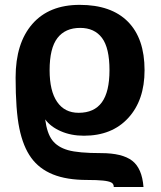

<svg xmlns="http://www.w3.org/2000/svg" viewBox="-20 -558 658 786"><path d="M571.8 -270.5Q571.8 -147.9 505.1 -75.2Q438.5 -2.4 323.7 -2.4Q271 -2.4 229 -20.8Q187 -39.1 165 -69.3Q172.4 -12.2 194.1 16.1Q215.8 44.4 258.3 56.6Q300.8 68.8 394 68.8Q480.5 68.8 521 99.9Q561.5 130.9 567.4 207.5H445.8Q445.8 194.3 435.3 189Q424.8 183.6 401.4 181.2Q377.9 178.7 336.4 178.7Q252.9 178.7 196.8 156Q140.6 133.3 107.7 87.9Q74.7 42.5 59.3 -32Q43.9 -106.4 43.9 -240.7Q43.9 -381.3 112.3 -459.7Q180.7 -538.1 306.2 -538.1Q435.5 -538.1 503.7 -469.2Q571.8 -400.4 571.8 -270.5ZM428.2 -270.5Q428.2 -361.8 397.5 -402.8Q366.7 -443.8 308.1 -443.8Q247.1 -443.8 215.1 -402.3Q183.1 -360.8 183.1 -270.5Q183.1 -185.5 213.9 -140.9Q244.6 -96.2 301.8 -96.2Q365.7 -96.2 397 -139.2Q428.2 -182.1 428.2 -270.5Z"/></svg>

Font: Liberation Sans
Style: Bold
Weight: 700
Designer: Steve Matteson
Foundry: Ascender Corporation
Version: Version 2.1.5